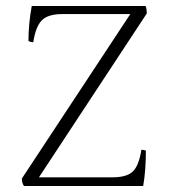

<svg xmlns="http://www.w3.org/2000/svg" viewBox="-20 -671 570 641"><path d="M355 -79Q404 -79 424 -99Q444 -119 452 -171Q461 -171 467 -168Q467 -101 458 -50H60Q53 -60 53 -75L415 -624H188Q140 -624 119.5 -603Q99 -582 91 -530Q83 -530 75 -534Q75 -591 86 -651H466Q470 -642 470 -626L110 -79Z"/></svg>

Font: Halant Light
Style: Regular
Weight: 300
Designer: Hitesh Malaviya (Devanagari), Satya Rajpurohit (Latin)
Foundry: Indian Type Foundry
Version: Version 1.101;PS 1.0;hotconv 1.0.78;makeotf.lib2.5.61930; tt